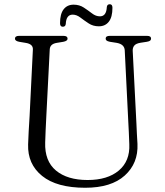

<svg xmlns="http://www.w3.org/2000/svg" viewBox="-20 -869 778 905"><path d="M585 -289 568 -631.5Q566.5 -660.5 530 -667L498 -672Q486 -674.5 482 -678.2Q478 -682 478 -687Q478 -700 497.5 -700H673Q692 -700 692 -687Q692 -681.5 688 -677.8Q684 -674 672 -672L642.5 -667.5Q621 -664 613 -654.2Q605 -644.5 605.5 -630L623 -287.5Q624 -263 625.2 -239.2Q626.5 -215.5 628 -190.5Q632 -99.5 568.2 -41.8Q504.5 16 381.5 16Q247.5 16 178.5 -39.8Q109.5 -95.5 112.5 -188.5Q113 -211 115.2 -249.8Q117.5 -288.5 119.5 -321.5L135 -635.5Q136.5 -661.5 100.5 -667L70.5 -672Q50.5 -676 50.5 -686.5Q50.5 -700 70 -700H279Q298.5 -700 298.5 -686.5Q298.5 -676 278.5 -672L248 -667Q216 -662 214.5 -636.5L198.5 -324.5Q194.5 -249 193 -197.5Q190 -110 243.8 -65.2Q297.5 -20.5 393 -20.5Q487 -20.5 540 -65.2Q593 -110 589.5 -189Q588.5 -223 587.2 -246.2Q586 -269.5 585 -289ZM446 -745Q418.5 -745 397.8 -758.8Q377 -772.5 359 -786.2Q341 -800 322.5 -800Q292 -800 290 -756Q288.5 -743 276 -743Q263 -743 263 -759.5Q263 -803.5 280 -825.2Q297 -847 327 -847Q354.5 -847 375.2 -833.2Q396 -819.5 413.8 -805.8Q431.5 -792 451 -792Q481.5 -792 483.5 -836Q485 -849 497.5 -849Q510 -849 510 -832.5Q510 -788.5 493 -766.8Q476 -745 446 -745Z"/></svg>

Font: Fraunces 9pt Light
Style: Regular
Weight: 300
Version: Version 1.000;[0bf87f6ff]